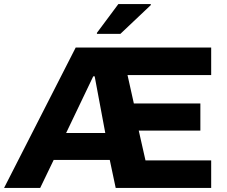

<svg xmlns="http://www.w3.org/2000/svg" viewBox="-39 -921 1112 941"><path d="M-19 0 332 -688H996V-553H586L617 -414H943V-281H641L674 -135H996V0H528L499 -137H224L158 0ZM285 -269H477L425 -547H418ZM436 -755V-760L541 -901H700V-896L551 -755Z"/></svg>

Font: Saira SemiExpanded
Style: Bold
Weight: 700
Width: 6
Designer: Hector Gatti with collaboration of the Omnibus-Type team
Foundry: Omnibus-Type
Version: Version 1.101